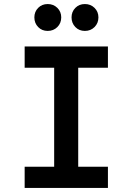

<svg xmlns="http://www.w3.org/2000/svg" viewBox="-20 -930 656 950"><path d="M248 0V-700H367V0ZM102 0V-105H514V0ZM102 -595V-700H514V-595ZM216 -777Q187.5 -777 168.8 -796.2Q150 -815.5 150 -844Q150 -872 168.8 -891Q187.5 -910 216 -910Q244.5 -910 263.8 -891Q283 -872 283 -844Q283 -815.5 263.8 -796.2Q244.5 -777 216 -777ZM400 -777Q371.5 -777 352.8 -796.2Q334 -815.5 334 -844Q334 -872 352.8 -891Q371.5 -910 400 -910Q428.5 -910 447.8 -891Q467 -872 467 -844Q467 -815.5 447.8 -796.2Q428.5 -777 400 -777Z"/></svg>

Font: Overpass Mono
Style: Bold
Weight: 700
Monospace: yes
Designer: Delve Withrington, Dave Bailey
Foundry: Delve Fonts LLC
Version: Version 4.000